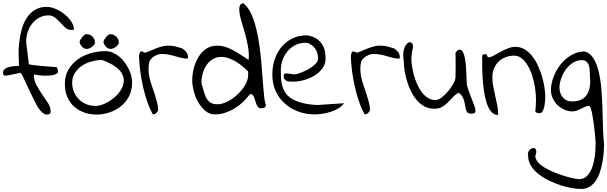

<svg xmlns="http://www.w3.org/2000/svg" viewBox="-29 -749 3975 1257"><path d="M330.1 -310.5Q350.6 -310.5 347.7 -291Q356.4 -280.3 347.2 -271Q337.9 -261.7 316.4 -257.3Q294.9 -252.9 262.7 -253.4Q230.5 -253.9 192.4 -261.7Q192.4 -224.6 209.5 -192.4Q226.6 -160.2 247.1 -130.9Q267.6 -101.6 285.2 -74.2Q302.7 -46.9 302.7 -19.5Q302.7 -6.8 294.9 -2.9Q289.1 1 277.3 1Q267.6 1 256.3 -6.3Q245.1 -13.7 235.8 -24.4Q226.6 -35.2 218.8 -46.9Q211.9 -58.6 208 -66.4Q204.1 -74.2 196.8 -88.9Q189.5 -103.5 179.7 -123Q169.9 -142.6 160.2 -163.6Q150.4 -184.6 141.1 -204.1Q131.8 -223.6 125 -239.3Q117.2 -253.9 114.3 -261.7L103.5 -272.5Q98.6 -270.5 85.4 -268.1Q72.3 -265.6 57.6 -262.7Q43 -259.8 29.3 -256.8Q15.6 -253.9 9.8 -253.9H4.9Q-2.9 -253.9 -5.9 -259.3Q-8.8 -264.6 -8.8 -272.5Q-8.8 -289.1 2.9 -297.9Q14.6 -306.6 31.2 -310.5Q47.9 -314.5 65.9 -315.9Q84 -317.4 95.7 -318.4Q93.8 -347.7 92.8 -387.7Q91.8 -427.7 96.7 -470.7Q101.6 -513.7 112.8 -555.2Q124 -596.7 145 -629.9Q166 -663.1 198.2 -683.6Q230.5 -704.1 277.3 -704.1Q303.7 -704.1 335 -690.9Q366.2 -677.7 393.1 -656.2Q419.9 -634.8 437.5 -607.9Q455.1 -581.1 455.1 -553.7H432.6Q413.1 -553.7 397.9 -568.4Q382.8 -583 366.2 -601.1Q349.6 -619.1 331.1 -633.8Q312.5 -648.4 289.1 -648.4Q255.9 -648.4 228.5 -633.8Q201.2 -619.1 181.6 -594.7Q162.1 -570.3 152.3 -540Q142.6 -509.8 142.6 -478.5V-468.8L160.2 -329.1Q162.1 -327.1 170.9 -325.7Q179.7 -324.2 198.7 -321.8Q217.8 -319.3 249.5 -316.4Q281.2 -313.5 330.1 -310.5Z M395.5 -199.2Q395.5 -252.9 418.9 -293Q442.4 -333 480.5 -360.4Q518.6 -387.7 565.9 -400.9Q613.3 -414.1 661.1 -414.1Q686.5 -414.1 708.5 -404.8Q730.5 -395.5 750.5 -379.4Q770.5 -363.3 786.1 -342.3Q801.8 -321.3 813 -298.8Q824.2 -276.4 830.1 -253.4Q835.9 -230.5 835.9 -209Q835.9 -159.2 816.4 -120.1Q796.9 -81.1 763.7 -54.2Q730.5 -27.3 688.5 -13.2Q646.5 1 602.5 1Q557.6 1 520 -13.2Q482.4 -27.3 454.6 -52.7Q426.8 -78.1 411.1 -115.7Q395.5 -153.3 395.5 -199.2ZM443.4 -207Q443.4 -176.8 454.6 -148.9Q465.8 -121.1 485.8 -100.6Q505.9 -80.1 533.2 -67.9Q560.5 -55.7 591.8 -55.7Q608.4 -53.7 632.3 -61Q656.2 -68.4 680.2 -82.5Q704.1 -96.7 726.1 -116.7Q748 -136.7 762.7 -160.6Q777.3 -184.6 780.8 -210.4Q784.2 -236.3 772 -262.2Q759.8 -288.1 727.5 -312Q695.3 -335.9 638.7 -356.4Q606.4 -356.4 571.8 -347.2Q537.1 -337.9 508.8 -319.3Q480.5 -300.8 461.9 -272.5Q443.4 -244.1 443.4 -207ZM492.2 -476.6Q492.2 -480.5 497.1 -488.3Q502 -496.1 508.3 -504.9Q514.6 -513.7 522.5 -519.5Q528.3 -525.4 534.2 -525.4Q549.8 -525.4 561 -520Q572.3 -514.6 579.1 -506.8Q585.9 -499 589.4 -489.3Q592.8 -479.5 592.8 -470.7Q592.8 -464.8 587.9 -457.5Q583 -450.2 575.2 -443.8Q567.4 -437.5 558.1 -433.1Q548.8 -428.7 539.1 -428.7Q528.3 -428.7 519.5 -434.1Q510.7 -439.5 504.9 -446.8Q499 -454.1 495.6 -462.4Q492.2 -470.7 492.2 -476.6ZM648.4 -476.6Q648.4 -480.5 652.8 -488.3Q657.2 -496.1 664.6 -504.9Q671.9 -513.7 679.2 -519.5Q686.5 -525.4 691.4 -525.4Q706.1 -525.4 716.8 -520Q727.5 -514.6 734.9 -506.8Q742.2 -499 745.6 -489.3Q749 -479.5 749 -470.7Q749 -464.8 744.1 -457.5Q739.3 -450.2 731.9 -443.8Q724.6 -437.5 714.4 -433.1Q704.1 -428.7 695.3 -428.7Q684.6 -428.7 675.8 -434.1Q667 -439.5 661.1 -446.8Q655.3 -454.1 651.9 -462.4Q648.4 -470.7 648.4 -476.6Z M971.7 0Q950.2 -39.1 934.6 -85Q918.9 -130.9 908.2 -177.7Q897.5 -224.6 891.1 -269Q884.8 -313.5 882.8 -349.6Q882.8 -356.4 881.8 -364.7Q880.9 -373 881.3 -381.8Q881.8 -390.6 884.3 -398.4Q886.7 -406.2 892.6 -412.1H894.5Q895.5 -412.1 895.5 -412.6Q895.5 -413.1 896.5 -413.1Q897.5 -413.1 897.5 -412.6Q897.5 -412.1 899.4 -412.1H901.4Q903.3 -411.1 911.1 -408.2Q918.9 -405.3 920.9 -403.3Q938.5 -409.2 957 -417.5Q975.6 -425.8 994.6 -433.1Q1013.7 -440.4 1033.2 -445.3Q1052.7 -450.2 1071.3 -450.2Q1085 -450.2 1095.2 -449.2Q1105.5 -448.2 1115.7 -445.8Q1126 -443.4 1137.7 -439.9Q1149.4 -436.5 1165 -431.6Q1172.9 -425.8 1179.2 -420.4Q1185.5 -415 1190.9 -408.2Q1196.3 -401.4 1199.2 -391.6Q1202.1 -381.8 1202.1 -366.2Q1186.5 -364.3 1165.5 -368.7Q1144.5 -373 1121.6 -379.9Q1098.6 -386.7 1074.2 -391.6Q1049.8 -396.5 1027.3 -395.5Q1004.9 -394.5 985.4 -382.8Q964.8 -373 949.2 -347.7Q942.4 -319.3 943.4 -292Q944.3 -264.6 950.2 -238.8Q956.1 -212.9 965.3 -187Q974.6 -161.1 982.9 -135.3Q991.2 -109.4 998 -84Q1004.9 -58.6 1006.8 -32.2Q1006.8 -22.5 996.1 -11.2Q985.4 0 971.7 0Z M1229.5 -221.7Q1229.5 -257.8 1238.8 -297.9Q1248 -337.9 1268.1 -372.1Q1288.1 -406.2 1318.8 -428.2Q1349.6 -450.2 1394.5 -450.2Q1418 -450.2 1441.4 -443.4Q1464.8 -436.5 1489.7 -423.8Q1514.6 -411.1 1541.5 -394Q1568.4 -377 1598.6 -356.4Q1602.5 -395.5 1595.7 -437Q1588.9 -478.5 1578.1 -518.6Q1567.4 -558.6 1556.2 -594.2Q1544.9 -629.9 1540 -658.2Q1535.2 -686.5 1539.1 -705.1Q1543 -723.6 1562.5 -728.5Q1588.9 -709 1607.9 -673.3Q1627 -637.7 1640.6 -590.8Q1654.3 -543.9 1663.1 -490.7Q1671.9 -437.5 1677.7 -382.8Q1683.6 -328.1 1687 -276.4Q1690.4 -224.6 1694.3 -181.2Q1698.2 -137.7 1701.7 -106.9Q1705.1 -76.2 1711.9 -63.5Q1711.9 -47.9 1700.7 -43.9Q1689.5 -40 1677.7 -40Q1668 -40 1661.1 -47.4Q1654.3 -54.7 1650.4 -64.5Q1646.5 -74.2 1643.1 -86.4Q1639.6 -98.6 1635.7 -108.9Q1631.8 -119.1 1627 -126Q1622.1 -132.8 1614.3 -132.8Q1612.3 -132.8 1608.9 -132.3Q1605.5 -131.8 1605.5 -130.9Q1586.9 -105.5 1562 -81.5Q1537.1 -57.6 1507.3 -39.6Q1477.5 -21.5 1444.8 -10.7Q1412.1 0 1378.9 0Q1341.8 0 1314 -24.4Q1286.1 -48.8 1267.1 -83Q1248 -117.2 1238.8 -155.3Q1229.5 -193.4 1229.5 -221.7ZM1290 -204.1Q1299.8 -168.9 1307.6 -142.6Q1315.4 -116.2 1326.7 -99.6Q1337.9 -83 1353.5 -74.7Q1369.1 -66.4 1394.5 -66.4Q1425.8 -66.4 1460.9 -84.5Q1496.1 -102.5 1526.4 -130.9Q1556.6 -159.2 1576.2 -192.9Q1595.7 -226.6 1595.7 -257.8Q1595.7 -260.7 1595.7 -269.5Q1595.7 -278.3 1595.7 -281.2Q1543.9 -332 1500.5 -354Q1457 -376 1422.9 -376.5Q1388.7 -377 1363.3 -361.3Q1337.9 -345.7 1321.3 -320.3Q1304.7 -294.9 1296.9 -263.7Q1289.1 -232.4 1290 -204.1Z M1753.9 -261.7Q1753.9 -312.5 1769 -358.9Q1784.2 -405.3 1813 -440.4Q1841.8 -475.6 1883.3 -496.6Q1924.8 -517.6 1979.5 -517.6Q2011.7 -513.7 2035.6 -500Q2059.6 -486.3 2074.7 -466.3Q2089.8 -446.3 2096.7 -419.9Q2102.5 -394.5 2102.5 -365.2Q2102.5 -330.1 2082 -301.8Q2061.5 -273.4 2030.3 -254.4Q1999 -235.4 1962.9 -225.1Q1926.8 -214.8 1895.5 -214.8Q1883.8 -214.8 1871.6 -214.8Q1859.4 -214.8 1849.6 -218.8Q1839.8 -222.7 1834 -230.5Q1828.1 -238.3 1828.1 -253.9Q1828.1 -258.8 1829.6 -262.2Q1831.1 -265.6 1837.9 -267.1Q1844.7 -268.6 1858.4 -267.6Q1872.1 -265.6 1895.5 -261.7Q1909.2 -261.7 1935.1 -271Q1960.9 -280.3 1987.8 -294.9Q2014.6 -309.6 2034.2 -328.6Q2053.7 -347.7 2053.7 -366.2Q2053.7 -385.7 2047.4 -404.8Q2041 -423.8 2028.3 -438.5Q2015.6 -453.1 1998.5 -461.9Q1981.4 -470.7 1960 -468.8Q1925.8 -465.8 1897.9 -450.2Q1870.1 -434.6 1850.6 -409.7Q1831.1 -384.8 1820.3 -354.5Q1809.6 -324.2 1809.6 -291Q1809.6 -265.6 1810.5 -240.2Q1811.5 -214.8 1817.9 -190.4Q1824.2 -166 1838.4 -143.6Q1852.5 -121.1 1879.4 -104Q1906.2 -86.9 1947.3 -75.7Q1988.3 -64.5 2048.8 -61.5L2223.6 -73.2Q2208 -51.8 2184.1 -38.1Q2160.2 -24.4 2133.3 -16.1Q2106.4 -7.8 2080.1 -3.9Q2053.7 0 2030.3 0Q1973.6 0 1923.8 -18.6Q1874 -37.1 1835.9 -70.8Q1797.9 -104.5 1775.9 -152.8Q1753.9 -201.2 1753.9 -261.7Z M2358.4 0Q2336.9 -39.1 2321.3 -85Q2305.7 -130.9 2294.9 -177.7Q2284.2 -224.6 2277.8 -269Q2271.5 -313.5 2269.5 -349.6Q2269.5 -356.4 2268.6 -364.7Q2267.6 -373 2268.1 -381.8Q2268.6 -390.6 2271 -398.4Q2273.4 -406.2 2279.3 -412.1H2281.2Q2282.2 -412.1 2282.2 -412.6Q2282.2 -413.1 2283.2 -413.1Q2284.2 -413.1 2284.2 -412.6Q2284.2 -412.1 2286.1 -412.1H2288.1Q2290 -411.1 2297.9 -408.2Q2305.7 -405.3 2307.6 -403.3Q2325.2 -409.2 2343.8 -417.5Q2362.3 -425.8 2381.3 -433.1Q2400.4 -440.4 2419.9 -445.3Q2439.5 -450.2 2458 -450.2Q2471.7 -450.2 2481.9 -449.2Q2492.2 -448.2 2502.4 -445.8Q2512.7 -443.4 2524.4 -439.9Q2536.1 -436.5 2551.8 -431.6Q2559.6 -425.8 2565.9 -420.4Q2572.3 -415 2577.6 -408.2Q2583 -401.4 2585.9 -391.6Q2588.9 -381.8 2588.9 -366.2Q2573.2 -364.3 2552.2 -368.7Q2531.2 -373 2508.3 -379.9Q2485.4 -386.7 2460.9 -391.6Q2436.5 -396.5 2414.1 -395.5Q2391.6 -394.5 2372.1 -382.8Q2351.6 -373 2335.9 -347.7Q2329.1 -319.3 2330.1 -292Q2331.1 -264.6 2336.9 -238.8Q2342.8 -212.9 2352.1 -187Q2361.3 -161.1 2369.6 -135.3Q2377.9 -109.4 2384.8 -84Q2391.6 -58.6 2393.6 -32.2Q2393.6 -22.5 2382.8 -11.2Q2372.1 0 2358.4 0Z M2972.7 -141.6Q2950.2 -128.9 2934.1 -110.8Q2918 -92.8 2901.4 -76.7Q2884.8 -60.5 2864.7 -48.8Q2844.7 -37.1 2813.5 -37.1Q2778.3 -37.1 2750 -52.2Q2721.7 -67.4 2699.7 -93.3Q2677.7 -119.1 2661.6 -151.9Q2645.5 -184.6 2635.3 -219.2Q2625 -253.9 2619.6 -287.6Q2614.3 -321.3 2614.3 -348.6Q2606.4 -401.4 2617.2 -431.2Q2627.9 -460.9 2643.1 -469.2Q2658.2 -477.5 2668.9 -465.3Q2679.7 -453.1 2671.9 -422.9Q2669.9 -418.9 2668.9 -410.6Q2668 -402.3 2667 -393.6Q2666 -384.8 2665 -377Q2664.1 -369.1 2664.1 -366.2Q2664.1 -345.7 2668 -317.9Q2671.9 -290 2680.2 -259.8Q2688.5 -229.5 2701.2 -199.7Q2713.9 -169.9 2731.4 -146.5Q2749 -123 2772 -108.4Q2794.9 -93.8 2822.3 -93.8Q2839.8 -93.8 2862.3 -110.8Q2884.8 -127.9 2904.8 -151.9Q2924.8 -175.8 2939 -201.2Q2953.1 -226.6 2953.1 -244.1Q2953.1 -253.9 2953.6 -276.4Q2954.1 -298.8 2954.1 -324.2Q2954.1 -349.6 2953.6 -372.1Q2953.1 -394.5 2953.1 -403.3Q2959 -413.1 2965.8 -418.5Q2972.7 -423.8 2982.4 -423.8Q2994.1 -423.8 3002 -408.2Q3009.8 -392.6 3014.6 -368.2Q3019.5 -343.8 3021.5 -315.4Q3023.4 -287.1 3024.4 -260.7Q3025.4 -234.4 3026.4 -214.4Q3027.3 -194.3 3029.3 -187.5Q3034.2 -168 3043.5 -143.6Q3052.7 -119.1 3061.5 -96.2Q3070.3 -73.2 3077.1 -54.2Q3084 -35.2 3084 -25.4Q3084 -10.7 3075.7 -7.8Q3067.4 -4.9 3054.7 -4.9Q3039.1 -4.9 3031.7 -12.7Q3024.4 -20.5 3021 -32.7Q3017.6 -44.9 3015.6 -59.6Q3013.7 -74.2 3009.3 -89.8Q3004.9 -105.5 2996.6 -119.1Q2988.3 -132.8 2972.7 -141.6Z M3127.9 -380.9Q3127.9 -389.6 3134.3 -392.1Q3140.6 -394.5 3148.4 -394.5Q3154.3 -394.5 3156.7 -391.6Q3159.2 -388.7 3160.2 -384.8Q3161.1 -380.9 3163.1 -377.4Q3165 -374 3169.9 -374Q3183.6 -374 3203.1 -384.8Q3222.7 -395.5 3245.6 -408.2Q3268.6 -420.9 3294.4 -431.6Q3320.3 -442.4 3345.7 -442.4Q3378.9 -442.4 3406.7 -425.3Q3434.6 -408.2 3456.5 -379.9Q3478.5 -351.6 3494.1 -316.4Q3509.8 -281.2 3520.5 -244.6Q3531.2 -208 3536.1 -173.3Q3541 -138.7 3541 -113.3Q3541 -104.5 3539.6 -86.9Q3538.1 -69.3 3534.7 -51.8Q3531.2 -34.2 3523.4 -21Q3515.6 -7.8 3503.9 -7.8Q3502 -7.8 3497.1 -8.3Q3492.2 -8.8 3487.3 -10.3Q3482.4 -11.7 3479 -13.7Q3475.6 -15.6 3475.6 -19.5Q3484.4 -94.7 3475.6 -160.6Q3466.8 -226.6 3447.3 -276.4Q3427.7 -326.2 3399.4 -355.5Q3371.1 -384.8 3338.9 -384.8Q3308.6 -384.8 3282.2 -375Q3255.9 -365.2 3236.3 -346.7Q3216.8 -328.1 3205.6 -301.8Q3194.3 -275.4 3194.3 -244.1Q3194.3 -212.9 3200.2 -182.1Q3206.1 -151.4 3213.4 -120.6Q3220.7 -89.8 3226.6 -58.6Q3232.4 -27.3 3232.4 3.9Q3205.1 3.9 3186.5 -18.6Q3168 -41 3156.7 -76.2Q3145.5 -111.3 3139.2 -155.3Q3132.8 -199.2 3130.4 -241.7Q3127.9 -284.2 3127.9 -321.8Q3127.9 -359.4 3127.9 -380.9Z M3428.7 271.5Q3424.8 257.8 3429.2 247.1Q3433.6 236.3 3441.4 229.5Q3449.2 222.7 3458.5 220.7Q3467.8 218.8 3474.1 223.1Q3480.5 227.5 3481.9 239.3Q3483.4 251 3475.6 271.5Q3475.6 293 3493.7 313.5Q3511.7 334 3540.5 350.6Q3569.3 367.2 3603.5 380.9Q3637.7 394.5 3669.9 404.3Q3702.1 414.1 3727.5 418.9Q3751 423.8 3762.7 423.8Q3787.1 423.8 3804.2 411.1Q3821.3 398.4 3833.5 377.9Q3845.7 357.4 3853 331.5Q3860.4 305.7 3864.3 279.8Q3868.2 253.9 3869.1 229.5Q3870.1 205.1 3870.1 188.5Q3870.1 180.7 3868.7 159.7Q3867.2 138.7 3864.3 111.3Q3861.3 84 3857.4 54.7Q3853.5 25.4 3848.6 0Q3843.8 -25.4 3838.4 -41Q3833 -56.6 3827.1 -56.6Q3817.4 -56.6 3804.2 -50.8Q3791 -44.9 3776.9 -38.1Q3762.7 -31.2 3748 -25.4Q3733.4 -19.5 3719.7 -19.5Q3692.4 -19.5 3666 -31.2Q3639.6 -43 3620.6 -61.5Q3601.6 -80.1 3589.8 -105.5Q3578.1 -130.9 3578.1 -158.2Q3578.1 -201.2 3595.2 -246.1Q3612.3 -291 3642.1 -328.1Q3671.9 -365.2 3712.4 -388.7Q3752.9 -412.1 3798.8 -412.1Q3834 -402.3 3856 -367.7Q3877.9 -333 3890.1 -282.2Q3902.3 -231.4 3907.7 -169.4Q3913.1 -107.4 3915 -43Q3917 21.5 3918.5 83.5Q3919.9 145.5 3925.8 196.3Q3925.8 218.8 3923.3 249.5Q3920.9 280.3 3915 312.5Q3909.2 344.7 3898.9 376.5Q3888.7 408.2 3872.1 433.1Q3855.5 458 3831.5 473.1Q3807.6 488.3 3776.4 488.3Q3751 488.3 3715.3 482.4Q3679.7 476.6 3641.1 463.9Q3602.5 451.2 3564.5 432.6Q3526.4 414.1 3496.1 390.1Q3465.8 366.2 3447.3 336.4Q3428.7 306.6 3428.7 271.5ZM3633.8 -174.8Q3633.8 -157.2 3639.2 -141.1Q3644.5 -125 3654.8 -112.3Q3665 -99.6 3680.2 -92.3Q3695.3 -85 3713.9 -85Q3763.7 -85 3789.6 -104.5Q3815.4 -124 3825.2 -153.3Q3835 -182.6 3835 -215.8Q3834 -250 3832 -277.3Q3832 -291 3830.1 -304.7Q3828.1 -318.4 3822.3 -330.1Q3816.4 -341.8 3806.2 -348.6Q3795.9 -355.5 3780.3 -355.5Q3748 -355.5 3720.7 -337.4Q3693.4 -319.3 3674.3 -292.5Q3655.3 -265.6 3644.5 -233.9Q3633.8 -202.1 3633.8 -174.8Z"/></svg>

Font: Indie Flower
Style: Regular
Weight: 400
Designer: Kimberly Geswein
Foundry: Kimberly Geswein
Version: Version 1.001 2010